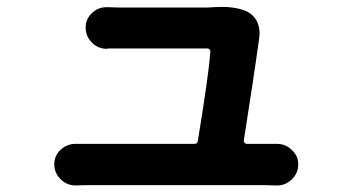

<svg xmlns="http://www.w3.org/2000/svg" viewBox="-20 -535 1040 568"><path d="M701.2 -119.1Q701.2 -115.2 703.6 -112.3Q706.1 -109.4 710 -109.4H763.7Q780.3 -109.4 797.9 -109.4Q798.8 -109.4 799.8 -109.4Q824.2 -109.4 842.8 -91.8Q862.3 -74.2 862.3 -48.8Q862.3 -22.5 842.8 -3.9Q824.2 13.7 799.8 13.7Q798.8 13.7 797.9 13.7Q778.3 12.7 765.6 12.7H240.2Q221.7 12.7 206.1 13.7Q205.1 13.7 204.1 13.7Q178.7 13.7 160.2 -3.9Q140.6 -22.5 140.6 -48.8Q140.6 -75.2 160.2 -92.8Q178.7 -109.4 203.1 -109.4Q204.1 -109.4 206.1 -109.4Q223.6 -109.4 240.2 -109.4H554.7Q564.5 -109.4 565.4 -119.1Q596.7 -309.6 602.5 -381.8Q602.5 -385.7 600.1 -388.7Q597.7 -391.6 592.8 -391.6H333Q318.4 -391.6 298.8 -391.6Q296.9 -390.6 295.9 -390.6Q270.5 -390.6 252.9 -408.2Q233.4 -426.8 233.4 -453.1Q233.4 -479.5 252.9 -497.1Q270.5 -513.7 294.9 -513.7Q296.9 -513.7 298.8 -513.7Q318.4 -512.7 332 -512.7H587.9Q597.7 -512.7 609.4 -513.7Q623 -514.6 634.8 -514.6Q680.7 -514.6 710.9 -501Q731.4 -490.2 741.2 -469.7Q748 -453.1 748 -436.5Q748 -430.7 747.1 -424.8Q731.4 -309.6 701.2 -119.1Z"/></svg>

Font: Gen Jyuu GothicX Bold
Style: Bold
Weight: 700
Designer: Ryoko NISHIZUKA (kana &amp; ideographs); Paul D. Hunt (Latin, Greek &amp; Cyrillic); Wenlong ZHANG (bopomofo); Sandoll C
Version: Version 1.058.20140828